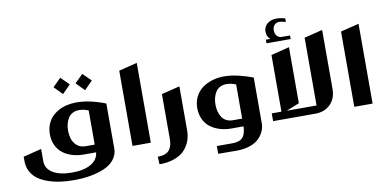

<svg xmlns="http://www.w3.org/2000/svg" viewBox="-82 -992 2870 1417"><g transform="rotate(-10 1353.0 -283.5)"><path d="M400.9 -587.9 461.9 -527.8 400.9 -465.8 339.8 -527.8ZM565.9 -587.9 627 -527.8 565.9 -465.8 504.9 -527.8ZM703.1 -341.8V-4.9Q703.1 40.5 675.8 75.9Q648.4 111.3 601.6 132.1Q554.7 152.8 496.3 163.3Q438 173.8 371.1 173.8Q316.4 173.8 268.1 167Q219.7 160.2 176.3 145Q132.8 129.9 101.8 106.9Q70.8 84 52.5 49.6Q34.2 15.1 34.2 -27.8V-61L170.9 -95.2V-3.9Q170.9 52.7 222.9 84.5Q274.9 116.2 366.2 116.2Q456.5 116.2 509 85.2Q561.5 54.2 565.9 0H472.2Q428.7 0 390.1 -11.5Q351.6 -22.9 320.8 -45.4Q290 -67.9 271.7 -105Q253.4 -142.1 252.9 -189Q252.9 -229 265.9 -262.2Q278.8 -295.4 300.8 -318.4Q322.8 -341.3 352.8 -357.4Q382.8 -373.5 416.3 -380.9Q449.7 -388.2 485.8 -388.2Q585.4 -388.2 703.1 -341.8ZM497.1 -58.1H565.9V-314Q531.2 -329.1 496.1 -329.1Q467.8 -329.1 446.5 -317.4Q425.3 -305.7 413.3 -285.6Q401.4 -265.6 395.8 -242.9Q390.1 -220.2 390.1 -194.8Q390.1 -159.2 399.9 -129.6Q409.7 -100.1 434.6 -79.1Q459.5 -58.1 497.1 -58.1Z M838.9 -564 976.1 -598.1V0H838.9Z M1119.1 -338.9 1255.9 -373V-44.9Q1255.9 0.5 1241.2 38.6Q1226.6 76.7 1197.5 106Q1168.5 135.3 1120.8 151.6Q1073.2 168 1011.7 168L1008.8 110.8Q1042 110.8 1064.7 101.8Q1087.4 92.8 1098.6 75.9Q1109.9 59.1 1114.5 40.5Q1119.1 22 1119.1 -2.9Z M1451.7 167V108.9H1565.9Q1622.1 108.9 1645.8 82.8Q1669.4 56.6 1670.9 0H1576.7Q1533.7 0 1495.1 -11.7Q1456.5 -23.4 1425.5 -46.1Q1394.5 -68.8 1376.5 -105.7Q1358.4 -142.6 1357.9 -189Q1357.4 -237.8 1377 -276.6Q1396.5 -315.4 1429.7 -339.4Q1462.9 -363.3 1504.2 -375.7Q1545.4 -388.2 1590.8 -388.2Q1645 -388.2 1703.9 -373.8Q1762.7 -359.4 1807.6 -341.8V0Q1807.6 31.2 1794.9 60.1Q1782.2 88.9 1757.1 113.8Q1731.9 138.7 1687.7 153.6Q1643.6 168.5 1586.9 168ZM1601.6 -58.1H1670.9V-314Q1633.3 -329.1 1600.6 -329.1Q1572.3 -329.1 1551 -317.4Q1529.8 -305.7 1517.8 -285.6Q1505.9 -265.6 1500.2 -242.7Q1494.6 -219.7 1494.6 -193.8Q1494.6 -167.5 1500.5 -144.3Q1506.3 -121.1 1518.3 -101.1Q1530.3 -81.1 1551.8 -69.6Q1573.2 -58.1 1601.6 -58.1Z M2061.5 -601.1H2125.5V-574.2H1944.3V-601.1H1977.5Q1951.7 -624 1951.7 -659.2Q1951.7 -695.3 1978 -718.3Q2004.4 -741.2 2049.3 -741.2Q2078.6 -741.2 2112.3 -731V-704.1Q2082 -713.9 2065.4 -713.9Q2041.5 -713.9 2027.6 -698.7Q2013.7 -683.6 2013.7 -659.2Q2013.7 -635.7 2025.9 -619.1Q2038.1 -602.5 2061.5 -601.1ZM1965.3 -482.9 2102.5 -517.1V-97.2L2005.4 -58.1H2228.5V-565.9L2365.7 -600.1V-158.2Q2365.7 -86.9 2322.5 -43.5Q2279.3 0 2208.5 0H1892.6V-58.1H1965.3Z M2501 -564 2638.2 -598.1V0H2501Z"/></g></svg>

Font: Wesal
Style: Regular
Weight: 700
Designer: Ahmed zaza
Foundry: Ahmed zaza
Version: Version 2.01